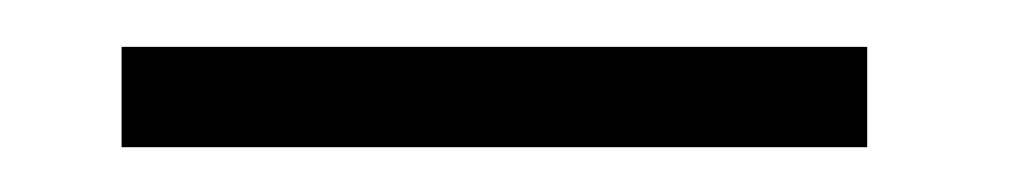

<svg xmlns="http://www.w3.org/2000/svg" viewBox="-20 -832 445 84"><path d="M33.2 -811.5H359.4V-767.6H33.2Z"/></svg>

Font: Reddit Sans Chocolate Light
Style: Regular
Weight: 300
Designer: Stephen Hutchings
Foundry: Reddit
Version: Version 1.013